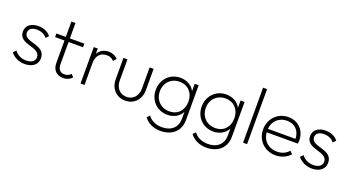

<svg xmlns="http://www.w3.org/2000/svg" viewBox="-58 -1399 4202 2303"><g transform="rotate(20 2043.0 -247.5)"><path d="M214 10C312 10 376 -41 376 -121C376 -299 111 -229 111 -354C111 -397 146 -429 213 -429C269 -429 316 -407 343 -370L376 -404C343 -450 284 -475 216 -475C121 -475 62 -425 62 -351C62 -181 327 -252 327 -116C327 -66 284 -36 215 -36C155 -36 105 -59 67 -108L33 -74C74 -23 138 10 214 10Z M705 10C753 10 789 -7 818 -39L786 -72C763 -48 738 -37 706 -37C650 -37 620 -72 620 -135V-419H805V-465H620V-662H568V-465H448V-419H568V-131C568 -40 625 10 705 10Z M925 0H976V-278C976 -374 1029 -427 1105 -427C1144 -427 1173 -415 1198 -388L1232 -424C1199 -460 1160 -475 1114 -475C1053 -475 1004 -447 976 -397V-465H925Z M1497 10C1610 10 1689 -74 1689 -194V-465H1638V-196C1638 -101 1582 -38 1497 -38C1411 -38 1355 -102 1355 -196V-465H1304V-194C1304 -73 1384 10 1497 10Z M2020 207C2166 207 2264 117 2264 -18V-465H2213V-372C2179 -437 2112 -475 2029 -475C1897 -475 1799 -373 1799 -239C1799 -103 1897 -3 2030 -3C2112 -3 2179 -42 2213 -106V-18C2213 91 2139 159 2021 159C1940 159 1877 127 1841 76L1809 108C1853 172 1929 207 2020 207ZM1851 -240C1851 -349 1928 -427 2037 -427C2143 -427 2216 -350 2216 -239C2216 -125 2144 -50 2039 -50C1929 -50 1851 -129 1851 -240Z M2606 207C2752 207 2850 117 2850 -18V-465H2799V-372C2765 -437 2698 -475 2615 -475C2483 -475 2385 -373 2385 -239C2385 -103 2483 -3 2616 -3C2698 -3 2765 -42 2799 -106V-18C2799 91 2725 159 2607 159C2526 159 2463 127 2427 76L2395 108C2439 172 2515 207 2606 207ZM2437 -240C2437 -349 2514 -427 2623 -427C2729 -427 2802 -350 2802 -239C2802 -125 2730 -50 2625 -50C2515 -50 2437 -129 2437 -240Z M3000 0H3051V-702H3000Z M3415 10C3490 10 3557 -20 3600 -71L3566 -104C3531 -60 3478 -38 3418 -38C3307 -38 3232 -107 3223 -214H3621C3624 -232 3625 -245 3625 -253C3625 -383 3535 -475 3409 -475C3273 -475 3171 -370 3171 -233C3171 -94 3275 10 3415 10ZM3223 -258C3232 -360 3304 -428 3408 -428C3508 -428 3573 -360 3575 -258Z M3880 10C3978 10 4042 -41 4042 -121C4042 -299 3777 -229 3777 -354C3777 -397 3812 -429 3879 -429C3935 -429 3982 -407 4009 -370L4042 -404C4009 -450 3950 -475 3882 -475C3787 -475 3728 -425 3728 -351C3728 -181 3993 -252 3993 -116C3993 -66 3950 -36 3881 -36C3821 -36 3771 -59 3733 -108L3699 -74C3740 -23 3804 10 3880 10Z"/></g></svg>

Font: MV Cash ExtraLight
Style: Regular
Weight: 200
Designer: Rodrigo Fuenzalida
Foundry: fragTYPE
Version: Version 1.100;Glyphs 3.1.2 (3151)